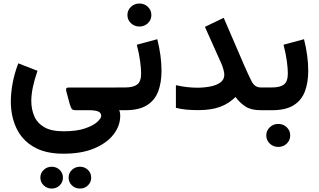

<svg xmlns="http://www.w3.org/2000/svg" viewBox="-20 -636 1840 1108"><path d="M346.2 251Q240.7 251 173.6 211.2Q106.4 171.4 74.5 103Q42.5 34.7 42.5 -50.3Q42.5 -98.6 52.5 -154.1Q62.5 -209.5 85.4 -270.5L196.3 -227.5Q160.6 -123.5 160.6 -54.2Q160.6 -6.3 177.5 33.7Q194.3 73.7 234.9 97.7Q275.4 121.6 346.2 121.6Q422.9 121.6 470.9 105Q519 88.4 541.5 67.4Q564 46.4 564 33.2Q564 14.6 546.6 7.3Q529.3 0 491.7 0H416Q397.9 0 392.6 -9.8Q387.2 -19.5 382.3 -36.1L363.3 -106.4Q359.9 -119.1 362.1 -125Q364.3 -130.9 378.9 -130.9H668V0Q671.9 10.7 672.9 17.6Q673.8 24.4 673.8 32.7Q673.8 89.4 635.7 139.2Q597.7 189 524.7 220Q451.7 251 346.2 251ZM376 389.2Q376 362.8 395 344.5Q414.1 326.2 441.4 326.2Q468.8 326.2 487.5 344.5Q506.3 362.8 506.3 389.2Q506.3 415.5 487.5 433.8Q468.8 452.1 441.4 452.1Q414.1 452.1 395 433.8Q376 415.5 376 389.2ZM212.9 389.2Q212.9 362.8 232.2 344.5Q251.5 326.2 278.3 326.2Q305.7 326.2 324.5 344.5Q343.3 362.8 343.3 389.2Q343.3 415.5 324.5 433.8Q305.7 452.1 278.3 452.1Q251.5 452.1 232.2 433.8Q212.9 415.5 212.9 389.2Z M703.6 0H649.4V-131.3H702.6Q750 -131.3 772.2 -148.7Q794.4 -166 794.4 -212.4Q794.4 -239.3 788.8 -282Q783.2 -324.7 769.5 -377.9L887.7 -409.7Q912.1 -313 912.1 -227.5Q912.1 -159.2 892.6 -107.9Q873 -56.6 827.4 -28.3Q781.7 0 703.6 0ZM715.3 -549.3Q715.3 -577.1 735.6 -596.4Q755.9 -615.7 784.7 -615.7Q813.5 -615.7 833.5 -596.4Q853.5 -577.1 853.5 -549.3Q853.5 -521.5 833.5 -502.2Q813.5 -482.9 784.7 -482.9Q755.9 -482.9 735.6 -502.2Q715.3 -521.5 715.3 -549.3Z M1274.4 -204.6Q1274.4 -217.3 1268.8 -237.1Q1263.2 -256.8 1256.8 -270.5L1162.6 -481L1271 -533.2L1390.1 -256.8Q1414.6 -200.7 1432.4 -166Q1450.2 -131.3 1484.9 -131.3H1504.9V0H1484.9Q1429.2 0 1397 -21Q1364.7 -42 1338.9 -76.2Q1302.2 -39.1 1251 -19.8Q1199.7 -0.5 1125.5 -0.5Q1084.5 -0.5 1054.9 -3.4Q1025.4 -6.3 995.1 -13.7V-144.5Q1059.1 -129.9 1118.2 -129.9Q1158.7 -129.9 1194.3 -137Q1230 -144 1252.2 -160.4Q1274.4 -176.8 1274.4 -204.6Z M1550.3 0H1485.4V-131.3H1549.3Q1596.7 -131.3 1618.9 -148.7Q1641.1 -166 1641.1 -212.4Q1641.1 -239.3 1635.5 -282Q1629.9 -324.7 1616.2 -377.9L1734.4 -409.7Q1758.8 -313 1758.8 -227.5Q1758.8 -159.2 1739.3 -107.9Q1719.7 -56.6 1674.1 -28.3Q1628.4 0 1550.3 0ZM1516.6 145.5Q1516.6 117.7 1536.9 98.4Q1557.1 79.1 1585.9 79.1Q1614.7 79.1 1634.8 98.4Q1654.8 117.7 1654.8 145.5Q1654.8 173.3 1634.8 192.6Q1614.7 211.9 1585.9 211.9Q1557.1 211.9 1536.9 192.6Q1516.6 173.3 1516.6 145.5Z"/></svg>

Font: Vazirmatn RD
Style: Bold
Weight: 700
Designer: Saber Rastikerdar
Foundry: Saber Rastikerdar
Version: Version 32.102